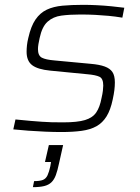

<svg xmlns="http://www.w3.org/2000/svg" viewBox="-20 -538 578 794"><path d="M233 8Q203 8 167.5 6.5Q132 5 97.5 2.5Q63 0 35 -3L44 -44Q82 -40 107.5 -38Q133 -36 153 -34.5Q173 -33 193 -32.5Q213 -32 241 -32Q300 -32 331.5 -41.5Q363 -51 378 -73Q393 -95 400 -133Q404 -150 405.5 -163Q407 -176 407 -184Q407 -213 391.5 -220.5Q376 -228 341 -231L187 -246Q136 -251 113 -268.5Q90 -286 90 -324Q90 -336 91.5 -350.5Q93 -365 97 -381Q108 -430 127 -457.5Q146 -485 173.5 -498Q201 -511 238.5 -514.5Q276 -518 324 -518Q350 -518 380.5 -516.5Q411 -515 441 -512Q471 -509 494 -506L486 -465Q456 -470 429 -472.5Q402 -475 374 -476.5Q346 -478 312 -478Q268 -478 234 -473.5Q200 -469 177 -448.5Q154 -428 144 -381Q141 -368 139 -356Q137 -344 137 -335Q137 -308 153 -299.5Q169 -291 206 -288L356 -274Q391 -271 413 -263Q435 -255 445 -240Q455 -225 455 -197Q455 -182 453 -165.5Q451 -149 446 -126Q437 -83 420.5 -56.5Q404 -30 379 -16Q354 -2 318 3Q282 8 233 8ZM116 236 121 211Q145 211 157.5 206Q170 201 176.5 187Q183 173 188 150L191 132H166L182 62H241L224 138Q218 167 211 186Q204 205 192.5 216Q181 227 162.5 231.5Q144 236 116 236Z"/></svg>

Font: Saira SemiExpanded ExtraLight
Style: Italic
Weight: 250
Width: 6
Italic angle: -12°
Designer: Hector Gatti with collaboration of the Omnibus-Type team
Foundry: Omnibus-Type
Version: Version 1.101